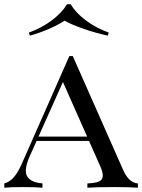

<svg xmlns="http://www.w3.org/2000/svg" viewBox="-23 -874 662 894"><path d="M0 0ZM483.4 -722.2 478.5 -708Q420.9 -720.7 365.5 -740Q310.1 -759.3 277.3 -777.8Q250.5 -759.3 206.1 -740Q161.6 -720.7 116.2 -708L111.3 -722.2Q171.9 -744.1 219 -779.8Q266.1 -815.4 288.6 -854H306.6Q328.6 -815.4 375.7 -779.8Q422.9 -744.1 483.4 -722.2ZM619.1 -20V0Q578.1 -2.9 512.2 -2.9Q426.3 -2.9 383.8 0V-20Q421.4 -21.5 438.5 -29.3Q455.6 -37.1 455.6 -56.6Q455.6 -74.7 441.9 -104L391.6 -217.8H147.5L113.8 -143.1Q97.2 -104.5 97.2 -79.1Q97.2 -26.4 174.8 -20V0Q145 -2.9 84 -2.9Q22.9 -2.9 -2.9 0V-20Q23.4 -26.9 43 -50.5Q62.5 -74.2 79.1 -112.8L299.8 -612.8H315.9L549.8 -84Q577.1 -22 619.1 -20ZM270 -492.2 156.2 -237.8H382.8Z"/></svg>

Font: TypoPRO Playfair Display SC
Style: Regular
Weight: 400
Designer: Claus Eggers Sørensen
Foundry: Claus Eggers Sørensen
Version: Version 1.004;PS 001.004;hotconv 1.0.70;makeotf.lib2.5.58329